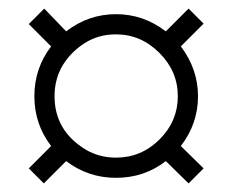

<svg xmlns="http://www.w3.org/2000/svg" viewBox="-20 -554 540 447"><path d="M99 -446 47 -498 83 -534 134 -481Q186 -521 250 -521Q314 -521 366 -481L419 -534L454 -499L401 -446Q441 -393 441 -330Q441 -266 401 -214L454 -162L419 -127L366 -179Q316 -140 250 -140Q185 -140 134 -179L82 -127L47 -162L99 -214Q60 -265 60 -330Q60 -395 99 -446ZM250 -474Q209 -474 177 -453.5Q145 -433 126 -402Q107 -370 107 -330Q107 -250 179 -206Q211 -187 250 -187Q309 -187 351.5 -229.5Q394 -272 394 -330Q394 -388 351 -431Q308 -474 250 -474Z"/></svg>

Font: Libra Serif Modern
Style: Regular
Weight: 400
Designer: Stefan Peev, Context Ltd
Foundry: Stefan Peev, Context Ltd
Version: Version 1.000